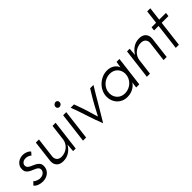

<svg xmlns="http://www.w3.org/2000/svg" viewBox="153 -1480 2400 2400"><g transform="rotate(-45 1352.5 -280.5)"><path d="M289 -362 255 -323Q247 -334 225 -343.5Q203 -353 179 -353Q168 -353 155.5 -350Q143 -347 132 -339.5Q121 -332 114 -320.5Q107 -309 107 -292Q107 -272 119.5 -259.5Q132 -247 150.5 -238Q169 -229 190.5 -220Q212 -211 230.5 -199Q249 -187 261.5 -169Q274 -151 274 -123Q274 -96 264 -72.5Q254 -49 235 -31Q216 -13 189 -2.5Q162 8 128 8Q94 8 60 -4Q26 -16 7 -42Q12 -46 18.5 -53Q25 -60 31 -66Q37 -72 41 -76.5Q45 -81 46 -81Q49 -76 57.5 -70Q66 -64 78.5 -58.5Q91 -53 105.5 -49Q120 -45 134 -45Q147 -45 162 -49Q177 -53 189.5 -61.5Q202 -70 210.5 -83.5Q219 -97 219 -115Q219 -135 206.5 -147.5Q194 -160 175 -169Q156 -178 134.5 -186.5Q113 -195 94 -207Q75 -219 62.5 -237Q50 -255 50 -284Q50 -317 63 -340.5Q76 -364 95.5 -378.5Q115 -393 138.5 -400Q162 -407 184 -407Q210 -407 239.5 -396Q269 -385 289 -362Z M709 5H663L671 -103Q644 -53 597 -22Q550 9 489 9Q430 9 399.5 -24Q369 -57 374 -111L409 -400H464L431 -130Q429 -96 448 -72Q467 -48 511 -46Q542 -46 570.5 -56.5Q599 -67 621.5 -85.5Q644 -104 659 -130Q674 -156 678 -187L704 -400H759Z M898 -541Q898 -560 912 -572.5Q926 -585 943 -585Q957 -585 967 -575Q977 -565 977 -549Q977 -529 963.5 -517Q950 -505 933 -505Q919 -505 908.5 -514.5Q898 -524 898 -541ZM898 0H843L892 -400H947Z M1175 24Q1132 -83 1099 -188Q1066 -293 1025 -400H1084Q1107 -340 1122 -294.5Q1137 -249 1148.5 -212.5Q1160 -176 1168.5 -144.5Q1177 -113 1188 -81Q1206 -113 1222 -144.5Q1238 -176 1258 -212.5Q1278 -249 1304.5 -294.5Q1331 -340 1369 -400H1428Q1362 -293 1301.5 -188Q1241 -83 1175 24Z M1439 -177Q1439 -224 1458.5 -266.5Q1478 -309 1511 -340.5Q1544 -372 1586.5 -390.5Q1629 -409 1675 -409Q1705 -409 1730 -401Q1755 -393 1774 -379.5Q1793 -366 1805 -349.5Q1817 -333 1822 -317L1836 -400H1887L1838 0H1783L1788 -41Q1790 -52 1791 -62Q1792 -72 1794 -81Q1785 -64 1769 -48.5Q1753 -33 1731 -20Q1709 -7 1682 0.5Q1655 8 1624 8Q1582 8 1548 -6.5Q1514 -21 1490 -46Q1466 -71 1452.5 -105Q1439 -139 1439 -177ZM1494 -185Q1494 -155 1504 -130Q1514 -105 1532.5 -86Q1551 -67 1576.5 -56.5Q1602 -46 1633 -46Q1669 -46 1701 -59.5Q1733 -73 1757 -96Q1781 -119 1795 -150.5Q1809 -182 1809 -217Q1809 -246 1799 -271.5Q1789 -297 1771 -315.5Q1753 -334 1727.5 -344.5Q1702 -355 1671 -355Q1635 -355 1603 -342Q1571 -329 1547 -306Q1523 -283 1508.5 -252Q1494 -221 1494 -185Z M2021 -400H2068L2060 -297Q2089 -347 2135.5 -378Q2182 -409 2242 -409Q2301 -409 2331.5 -376Q2362 -343 2357 -289L2322 0H2267L2300 -270Q2303 -304 2283.5 -328Q2264 -352 2220 -354Q2188 -354 2159.5 -343.5Q2131 -333 2108.5 -314Q2086 -295 2071.5 -269Q2057 -243 2053 -212L2027 0H1972Z M2553 -575H2608L2586 -396H2705L2699 -346H2580L2538 0H2483L2525 -346H2445L2451 -396H2531Z"/></g></svg>

Font: Josefin Sans
Style: Italic
Weight: 400
Italic angle: -7.5°
Designer: Santiago Orozco
Foundry: Typemade